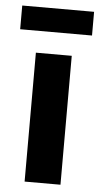

<svg xmlns="http://www.w3.org/2000/svg" viewBox="-52 -734 402 768"><g transform="rotate(5 149.5 -350.5)"><path d="M5.9 -700.7H294.4V-605.5H5.9ZM76.7 -517.6H220.7V0H76.7Z"/></g></svg>

Font: Proza Libre
Style: SemiBold
Weight: 600
Designer: Jasper de Waard
Foundry: Jasper de Waard
Version: Version 1.000; ttfautohint (v1.4.1.8-43bc) -l 8 -r 50 -G 200